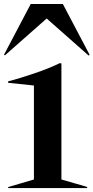

<svg xmlns="http://www.w3.org/2000/svg" viewBox="-29 -958 476 978"><path d="M127.5 -937.5H291.2L427.5 -678.8L422.5 -675L208.8 -863.8L-3.8 -676.2L-8.8 -678.8ZM12.5 -5 143.8 -43.8V-522.5L12.5 -536.2V-543.8Q42.5 -551.2 76.9 -561.9Q111.2 -572.5 146.2 -584.4Q181.2 -596.2 214.4 -609.4Q247.5 -622.5 275 -636.2L283.8 -635V-43.8Q320 -33.8 348.8 -25Q373.8 -17.5 394.4 -11.9Q415 -6.2 415 -5V0H12.5Z"/></svg>

Font: Equateur
Style: Regular
Weight: 400
Designer: Ange Degheest & Eugénie Bidaut
Foundry: Velvetyne Type Foundry
Version: Version 1.000;FEAKit 1.0